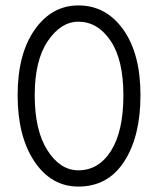

<svg xmlns="http://www.w3.org/2000/svg" viewBox="-20 -680 583 708"><path d="M45 -329C45 -227.7 65.7 -146.2 107 -84.5C148.3 -22.8 202.3 8 269 8C341.7 8 398 -22.8 438 -84.5C478 -146.2 498 -227.7 498 -329C498 -431 476.8 -511.7 434.5 -571C392.2 -630.3 337 -660 269 -660C203.7 -660 150 -630.2 108 -570.5C66 -510.8 45 -430.3 45 -329ZM108 -329C108 -415 124.2 -481.7 156.5 -529C188.8 -576.3 226.3 -600 269 -600C316.3 -600 355.8 -576.7 387.5 -530C419.2 -483.3 435 -416.3 435 -329C435 -240.3 419.8 -172 389.5 -124C359.2 -76 319 -52 269 -52C224.3 -52 186.3 -76.5 155 -125.5C123.7 -174.5 108 -242.3 108 -329Z"/></svg>

Font: Hind Light
Style: Regular
Weight: 300
Designer: Manushi Parikh, Satya Rajpurohit
Foundry: Indian Type Foundry
Version: Version 1.201;PS 1.0;hotconv 1.0.78;makeotf.lib2.5.61930; tt